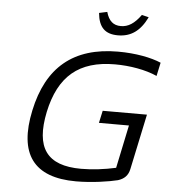

<svg xmlns="http://www.w3.org/2000/svg" viewBox="-59 -932 874 994"><g transform="rotate(5 378.0 -435.0)"><path d="M741 -571 756 -641C705 -663 624 -679 532 -679C299 -679 164 -564 116 -337C67 -108 152 9 373 9C456 9 545 -5 589 -16C621 -26 641 -45 648 -79L709 -367H479L465 -303H621L574 -79C516 -66 452 -58 394 -58C214 -58 152 -148 191 -336C231 -524 334 -612 522 -612C599 -612 681 -598 741 -571ZM416 -870 458 -879C471 -833 495 -812 534 -812C572 -812 604 -832 638 -879L674 -870C638 -796 590 -763 523 -763C456 -763 423 -796 416 -870Z"/></g></svg>

Font: LT Wave Text Light Italic
Style: Regular
Weight: 300
Designer: Daniel Lyons
Version: Version 2.5 (Glyphs App)